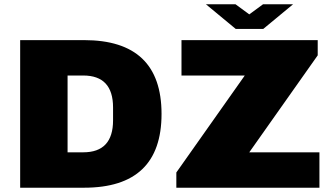

<svg xmlns="http://www.w3.org/2000/svg" viewBox="-20 -875 1540 895"><path d="M74 -688H372Q733 -688 733 -344Q733 0 372 0H74ZM368 -165Q507 -165 507 -314V-374Q507 -523 368 -523H295V-165ZM802 -71 1121 -523H826V-688H1461V-617L1142 -165H1469V0H802ZM940 -855H1078L1142 -808L1206 -855H1346L1207 -740H1079Z"/></svg>

Font: Archivo Black
Style: Regular
Weight: 400
Designer: Hector Gatti
Foundry: Omnibus-Type
Version: Version 1.101; ttfautohint (v1.8)